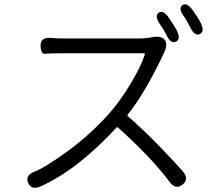

<svg xmlns="http://www.w3.org/2000/svg" viewBox="-20 -860 1040 908"><path d="M843 13Q811 39 782 0Q694 -117 538 -257Q534 -260 530 -256Q348 -58 173 21Q129 41 113 5Q98 -31 143 -48Q198 -70 312 -154Q412 -229 497 -324Q549 -383 597 -463Q647 -546 665 -603Q666 -608 661 -608H267Q214 -608 193.5 -605.5Q173 -603 172 -644Q171 -684 221 -681L244 -679Q267 -678 290 -678H637Q659 -678 681 -681L704 -685Q744 -691 759 -671Q774 -652 758 -615Q724 -541 680 -463Q632 -378 584 -318Q581 -314 585 -310Q655 -250 743 -159Q820 -79 845 -49Q876 -12 843 13ZM812 -663Q787 -651 767 -695Q756 -718 736 -746Q709 -786 731 -800Q752 -815 779 -775Q807 -734 815 -718Q837 -675 812 -663ZM925 -699Q901 -687 880 -730Q862 -766 850 -782Q822 -820 842 -835Q863 -851 891 -812Q914 -781 928 -754Q950 -711 925 -699Z"/></svg>

Font: Resource Han Rounded KR Normal
Style: Regular
Weight: 350
Designer: Cyano Hao (round all glyphs); Ryoko NISHIZUKA 西塚涼子 (kana, bopomofo & ideographs); Paul D. Hunt (Latin, Greek & Cyrillic)
Foundry: Cyano Hao
Version: 0.990